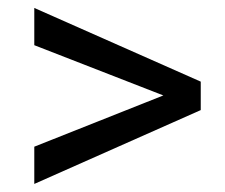

<svg xmlns="http://www.w3.org/2000/svg" viewBox="-20 -557 563 481"><path d="M65.9 -96.2 482.9 -281.2V-352.5L65.9 -537.1V-443.8L389.2 -317.9L65.9 -189.5Z"/></svg>

Font: Vazirmatn
Style: Regular
Weight: 400
Designer: Saber Rastikerdar
Foundry: Saber Rastikerdar
Version: Version 33.003